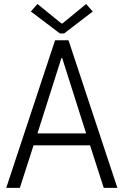

<svg xmlns="http://www.w3.org/2000/svg" viewBox="-20 -916 602 936"><path d="M248.5 -719.7H314L552.2 0H485.8L418.9 -207.5H143.6L76.7 0H10.3ZM279.3 -801.8H284.7L399.9 -896.5L432.1 -859.9L292.5 -752.9H272L130.4 -859.9L162.6 -896.5ZM399.9 -265.6 283.2 -632.8H279.3L162.6 -265.6Z"/></svg>

Font: Reddit Mono Light
Style: Regular
Weight: 300
Monospace: yes
Designer: Stephen Hutchings
Foundry: Reddit
Version: Version 1.011